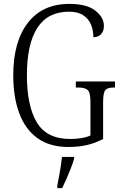

<svg xmlns="http://www.w3.org/2000/svg" viewBox="-20 -744 624 985"><path d="M331 10Q235 10 172.5 -35Q110 -80 79 -162.5Q48 -245 48 -358Q48 -530 123 -627Q198 -724 336 -724Q425 -724 469 -689.5Q513 -655 513 -612Q513 -583 498 -568Q483 -553 459 -553Q459 -588 447 -617.5Q435 -647 407.5 -665.5Q380 -684 334 -684Q225 -684 171.5 -601Q118 -518 118 -358Q118 -201 169 -116Q220 -31 340 -31Q370 -31 397.5 -35.5Q425 -40 444 -49V-221Q444 -270 429.5 -282.5Q415 -295 382 -295H369V-326H570V-295H563Q533 -295 521 -282.5Q509 -270 509 -219V-31Q469 -10 426.5 0Q384 10 331 10ZM274 208Q281 173 287.5 135.5Q294 98 298 61H360V71Q354 92 343.5 119Q333 146 321 173.5Q309 201 299 221H274Z"/></svg>

Font: Noto Serif Bengali Condensed Light
Style: Regular
Weight: 300
Width: 3
Designer: Juan Bruce, Universal Thirst, Indian Type Foundry and the Monotype Design Team.
Foundry: Monotype Imaging Inc.
Version: Version 2.003; ttfautohint (v1.8.4.7-5d5b)